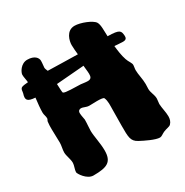

<svg xmlns="http://www.w3.org/2000/svg" viewBox="-162 -827 932 967"><g transform="rotate(-30 303.5 -343.5)"><path d="M578 -174C577 -194 565 -213 565 -233C565 -242 566 -252 566 -262C566 -291 557 -322 557 -347C557 -358 560 -366 560 -375C561 -388 547 -402 541 -421C532 -447 528 -478 525 -506C542 -505 561 -503 574 -503C597 -503 596 -517 596 -526C593 -554 593 -565 520 -566V-569C518 -596 521 -632 510 -650C497 -671 436 -695 402 -695C353 -695 341 -641 341 -618C341 -601 343 -582 345 -562C277 -563 220 -565 172 -566C169 -574 165 -581 165 -588C165 -595 168 -612 168 -627C168 -644 152 -666 110 -666C72 -666 51 -626 51 -612C51 -598 56 -581 57 -566C41 -565 27 -563 20 -560C8 -554 11 -538 8 -529C-3 -495 5 -483 51 -480C47 -449 44 -419 44 -396C44 -384 50 -373 50 -361C50 -354 45 -351 44 -344C42 -329 42 -316 42 -302C42 -274 44 -247 44 -222C44 -205 38 -185 38 -168C38 -148 50 -124 50 -102C50 -86 40 -67 40 -52C40 -43 71 6 108 6C189 6 220 -9 220 -76C220 -117 208 -166 208 -195C208 -212 211 -236 211 -260C211 -264 205 -286 205 -301C205 -316 216 -319 222 -319C236 -319 248 -309 266 -309C279 -309 295 -310 310 -310C328 -310 345 -309 350 -304C360 -283 357 -256 357 -233C357 -203 356 -167 356 -141C356 -75 355 -51 390 -32C418 -17 469 8 494 8C504 8 513 -1 526 -7C544 -15 561 -15 569 -23C580 -34 584 -48 584 -64C584 -88 576 -115 575 -140C575 -149 578 -160 578 -169ZM341 -498V-495C341 -485 345 -465 345 -448C345 -431 341 -420 321 -420C308 -420 293 -423 282 -424C251 -426 193 -424 183 -433C181 -435 180 -458 179 -485Z"/></g></svg>

Font: Freckle Face
Style: Regular
Weight: 400
Designer: Astigmatic (AOETI)
Foundry: Astigmatic (AOETI)
Version: Version 1.000